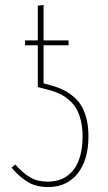

<svg xmlns="http://www.w3.org/2000/svg" viewBox="-20 -756 438 781"><path d="M189 -408.2Q213.9 -401.4 233.4 -392.3Q252.9 -383.3 273.7 -367.2Q294.4 -351.1 308.3 -329.8Q322.3 -308.6 331.1 -275.9Q339.8 -243.2 339.8 -202.1Q339.8 -105 295.7 -50Q251.5 4.9 174.8 4.9Q128.4 4.9 94.5 -14.9Q60.5 -34.7 26.9 -74.2L42 -86.9Q72.8 -52.2 102.5 -34.7Q132.3 -17.1 173.8 -17.1Q241.7 -17.1 278.8 -64.9Q315.9 -112.8 315.9 -202.1Q315.9 -238.8 308.3 -268.1Q300.8 -297.4 288.8 -316.7Q276.9 -335.9 259 -350.8Q241.2 -365.7 224.1 -373.8Q207 -381.8 186 -388.2L133.8 -401.9V-571.8H82V-591.8H133.8V-732.9L157.2 -735.8V-591.8H258.8V-571.8H157.2V-417Z"/></svg>

Font: Fira Sans Compressed Thin
Style: Regular
Weight: 100
Width: 1
Designer: Carrois Corporate & Edenspiekermann AG
Foundry: Carrois Corporate GbR & Edenspiekermann AG
Version: Version 4.203;PS 004.203;hotconv 1.0.88;makeotf.lib2.5.64775